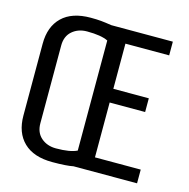

<svg xmlns="http://www.w3.org/2000/svg" viewBox="-105 -811 904 920"><g transform="rotate(15 346.5 -351.0)"><path d="M43 -173V-529Q43 -614 92 -661.5Q141 -709 234 -709Q264 -709 285 -707Q306 -705 338 -700H643V-632H426V-408H602V-340H426V-68H653V0H338Q305 7 234 7Q141 7 92 -40.5Q43 -88 43 -173ZM338 -78V-624Q304 -641 234 -641Q190 -641 160.5 -615.5Q131 -590 131 -544V-158Q131 -112 160.5 -86.5Q190 -61 234 -61Q304 -61 338 -78Z"/></g></svg>

Font: Homenaje
Style: Regular
Weight: 400
Designer: Constanza Artigas Preller, Agustina Mingote
Foundry: Constanza Artigas Preller, Agustina Mingote
Version: Version 1.100